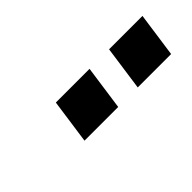

<svg xmlns="http://www.w3.org/2000/svg" viewBox="-4 -884 431 431"><g transform="rotate(-45 211.5 -669.0)"><path d="M291 -616H397L412 -722H306ZM122 -616H229L244 -722H137Z"/></g></svg>

Font: Ronzino Medium
Style: Italic
Weight: 500
Italic angle: -7.99998°
Designer: Nunzio Mazzaferro
Foundry: Collletttivo
Version: Version 1.000;Glyphs 3.3 (3337)